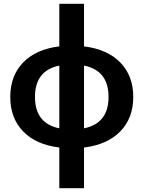

<svg xmlns="http://www.w3.org/2000/svg" viewBox="-20 -770 755 1010"><path d="M422 -526Q545 -511 613 -441Q681 -371 681 -260Q681 -149 613 -79Q545 -9 422 6V220H292V6Q169 -9 101.5 -79Q34 -149 34 -260Q34 -371 101.5 -441Q169 -511 292 -526V-750H422ZM422 -95Q551 -121 551 -260Q551 -399 422 -425ZM292 -425Q164 -399 164 -260Q164 -121 292 -95Z"/></svg>

Font: M PLUS 1p
Style: Bold
Weight: 700
Version: Version 1.062